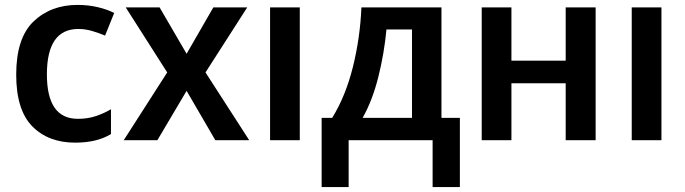

<svg xmlns="http://www.w3.org/2000/svg" viewBox="-20 -571 2788 782"><path d="M286 10Q375 10 432 -25V-126Q403 -109 370 -98Q337 -87 297 -87Q171 -87 171 -268Q171 -453 299 -453Q327 -453 354.5 -445Q382 -437 408 -426L445 -518Q419 -532 379.5 -541.5Q340 -551 296 -551Q187 -551 116.5 -483.5Q46 -416 46 -267Q46 -123 111.5 -56.5Q177 10 286 10Z M661 -276 492 -541H630L740 -352L849 -541H987L817 -276L995 0H857L740 -201L621 0H484Z M1201 0H1080V-541H1201Z M1658 -451V-91H1457Q1497 -162 1521 -258Q1545 -354 1554 -451ZM1778 -541H1452Q1447 -418 1417.5 -299Q1388 -180 1333 -91H1290V191H1400V0H1742V191H1853V-91H1778Z M2063 -541V-324H2284V-541H2406V0H2284V-232H2063V0H1942V-541Z M2674 0H2553V-541H2674Z"/></svg>

Font: Noto Sans Display Medium
Style: Regular
Weight: 500
Designer: Monotype Design Team
Foundry: Monotype Imaging Inc.
Version: Version 1.900